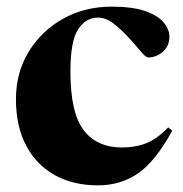

<svg xmlns="http://www.w3.org/2000/svg" viewBox="-20 -545 552 578"><path d="M315.5 -525Q379.5 -525 417.8 -511.5Q456 -498 473 -477Q490 -456 490 -434.5Q490 -406.5 470.2 -389.2Q450.5 -372 426 -372Q419 -372 403.8 -390.2Q388.5 -408.5 367.2 -432Q346 -455.5 322.2 -473.8Q298.5 -492 275 -492Q238 -492 215 -456.5Q192 -421 192 -330Q192 -205 232 -153Q272 -101 347 -101Q388.5 -101 421 -114.2Q453.5 -127.5 486.5 -161.5L498.5 -151.5Q447.5 -58.5 395.2 -22.8Q343 13 274.5 13Q201 13 145.5 -17.5Q90 -48 59 -106.2Q28 -164.5 28 -246.5Q28 -326.5 66.5 -389.5Q105 -452.5 170.2 -488.8Q235.5 -525 315.5 -525Z"/></svg>

Font: Newsreader 72pt
Style: Bold
Weight: 700
Designer: Hugues Gentile
Foundry: Production Type
Version: Version 1.003; ttfautohint (v1.8.3)